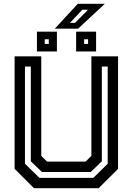

<svg xmlns="http://www.w3.org/2000/svg" viewBox="-20 -999 704 1019"><path d="M160.5 0 57.5 -103V-700H199V-172L229.5 -141.5H434.5L465 -172V-700H606.5V-103L503.5 0ZM189.5 -55H475.5L551.5 -130V-646H520.5V-143L461.5 -86H203L143.5 -143V-646H112.5V-130ZM384 -726V-831H490V-726ZM176 -726V-831H282V-726ZM217.5 -766H239V-790.5H217.5ZM426.5 -766H447.5V-790.5H426.5ZM271 -847 393 -979H536.5L394.5 -847ZM351 -877.5H378L447.5 -947.5H417Z"/></svg>

Font: Tourney Thin SemiBold
Style: Regular
Weight: 600
Version: Version 1.015